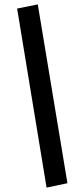

<svg xmlns="http://www.w3.org/2000/svg" viewBox="-20 -781 353 874"><path d="M192 73 58 -742 152 -761 287 53Z"/></svg>

Font: Nunito Sans 12pt ExtraLight
Style: Italic
Weight: 200
Italic angle: -9°
Designer: Vernon Adams
Foundry: Vernon Adams
Version: Version 3.101;gftools[0.9.27]